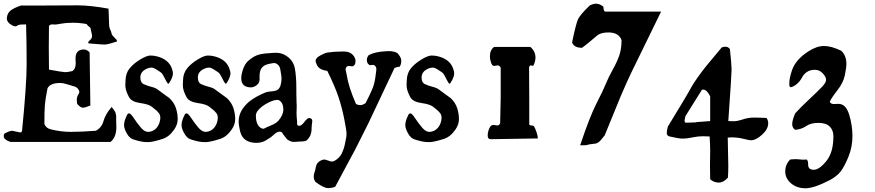

<svg xmlns="http://www.w3.org/2000/svg" viewBox="-20 -757 4667 1024"><path d="M382.8 -445.3Q382.8 -493.2 427.7 -493.2Q443.4 -493.2 458 -477.5Q458 -425.8 461.9 -194.3Q433.6 -182.6 421.4 -182.6Q409.2 -182.6 391.6 -203.1Q389.6 -210.9 389.6 -225.1Q389.6 -239.3 396.5 -251Q403.3 -262.7 403.3 -266.1Q403.3 -269.5 399.9 -276.9Q396.5 -284.2 390.6 -288.6Q384.8 -293 381.3 -294.4Q377.9 -295.9 366.7 -298.8Q355.5 -301.8 335.9 -308.1Q316.4 -314.5 300.8 -314.5Q248 -314.5 233.4 -286.1Q221.7 -227.5 219.2 -195.3Q216.8 -163.1 216.8 -94.7Q226.6 -73.2 250 -67.4Q304.7 -53.7 356.9 -53.7Q409.2 -53.7 491.2 -59.6Q522.5 -76.2 532.2 -111.8Q542 -147.5 575.2 -186.5Q593.8 -165 596.7 -153.3L599.6 -138.7Q599.6 -136.7 599.6 -127V-114.3Q600.6 -101.6 600.6 -79.1Q600.6 -24.4 569.3 0H36.1Q0 -11.7 0 -30.3Q0 -43 6.3 -45.9Q12.7 -48.8 14.2 -49.8Q15.6 -50.8 19.5 -52.2Q23.4 -53.7 24.9 -54.7Q26.4 -55.7 30.8 -56.6Q35.2 -57.6 37.1 -58.6Q39.1 -59.6 44.9 -59.6L86.9 -50.8Q96.7 -50.8 97.7 -60.5Q122.1 -304.7 122.1 -415Q122.1 -525.4 119.1 -627Q84 -627 77.1 -623Q70.3 -619.1 67.4 -617.7Q64.5 -616.2 61.5 -616.2Q58.6 -616.2 49.8 -619.1Q16.6 -635.7 16.6 -658.2V-661.1Q18.6 -687.5 37.6 -701.7Q56.6 -715.8 91.8 -727.5H189.5L395.5 -728.5Q460 -728.5 558.6 -710.9Q559.6 -694.3 560.1 -677.7Q560.5 -661.1 561 -652.8Q561.5 -644.5 561.5 -635.7Q561.5 -627 562 -622.6Q562.5 -618.2 563 -614.3Q563.5 -610.4 564.9 -606.4Q566.4 -602.5 567.9 -599.1Q569.3 -595.7 572.3 -588.9L576.2 -574.2Q579.1 -567.4 591.3 -555.7Q603.5 -543.9 603.5 -541V-537.1L602.5 -535.2Q554.7 -519.5 538.6 -519.5Q522.5 -519.5 503.9 -521.5Q485.4 -523.4 453.1 -525.4Q450.2 -529.3 450.2 -531.7Q450.2 -534.2 460.4 -543.5Q470.7 -552.7 470.7 -563.5Q470.7 -574.2 466.8 -587.9L462.9 -606.4Q461.9 -610.4 455.6 -614.3Q449.2 -618.2 441.4 -628.9Q404.3 -635.7 368.7 -635.7Q333 -635.7 306.6 -630.9Q280.3 -626 274.4 -626L259.8 -627Q248 -627 241.2 -619.1Q240.2 -574.2 240.2 -507.8Q240.2 -441.4 241.2 -385.7Q315.4 -372.1 327.6 -372.1Q339.8 -372.1 366.2 -377.9Q383.8 -389.6 383.8 -418.9Z M657.2 -142.6Q661.1 -152.3 668.9 -152.3Q676.8 -152.3 692.9 -127.9Q709 -103.5 729.5 -78.6Q750 -53.7 769.5 -53.7H773.4Q800.8 -56.6 816.9 -77.1Q833 -97.7 835 -126V-127.9Q835 -144.5 827.1 -153.8Q819.3 -163.1 816.4 -166Q813.5 -168.9 802.7 -177.2Q792 -185.5 790 -187.5Q773.4 -201.2 727.5 -207.5Q681.6 -213.9 668 -239.3Q648.4 -275.4 648.4 -301.8Q648.4 -305.7 648.9 -314Q649.4 -322.3 649.4 -328.1Q650.4 -367.2 671.9 -393.1Q693.4 -418.9 728 -439.9Q762.7 -460.9 781.7 -460.9Q800.8 -460.9 818.4 -456.1Q877.9 -440.4 895.5 -394.5Q902.3 -377.9 902.3 -364.7Q902.3 -351.6 892.1 -331.1Q881.8 -310.5 877.9 -310.5Q874 -310.5 867.2 -323.2Q846.7 -365.2 838.9 -370.1Q831.1 -375 822.8 -380.9Q814.5 -386.7 810.5 -388.7Q796.9 -396.5 790 -396.5Q783.2 -396.5 773.4 -394.5Q728.5 -379.9 728.5 -343.8Q728.5 -316.4 746.6 -308.1Q764.6 -299.8 787.6 -293.9Q810.5 -288.1 821.3 -279.3Q832 -270.5 853 -255.9Q874 -241.2 882.8 -234.4Q908.2 -210.9 918 -181.2Q927.7 -151.4 927.7 -122.1Q927.7 -92.8 909.2 -66.4Q881.8 -26.4 845.7 -15.6Q793 1 770 1Q747.1 1 734.4 -2L716.8 -5.9Q710 -7.8 708.5 -8.3Q707 -8.8 701.7 -10.3Q696.3 -11.7 690.4 -13.7Q684.6 -15.6 682.6 -17.1Q680.7 -18.6 677.2 -20.5Q673.8 -22.5 671.9 -25.4Q666 -30.3 662.1 -36.1Q641.6 -67.4 641.6 -89.8Q641.6 -112.3 657.2 -142.6Z M963.9 -142.6Q967.8 -152.3 975.6 -152.3Q983.4 -152.3 999.5 -127.9Q1015.6 -103.5 1036.1 -78.6Q1056.6 -53.7 1076.2 -53.7H1080.1Q1107.4 -56.6 1123.5 -77.1Q1139.6 -97.7 1141.6 -126V-127.9Q1141.6 -144.5 1133.8 -153.8Q1126 -163.1 1123 -166Q1120.1 -168.9 1109.4 -177.2Q1098.6 -185.5 1096.7 -187.5Q1080.1 -201.2 1034.2 -207.5Q988.3 -213.9 974.6 -239.3Q955.1 -275.4 955.1 -301.8Q955.1 -305.7 955.6 -314Q956.1 -322.3 956.1 -328.1Q957 -367.2 978.5 -393.1Q1000 -418.9 1034.7 -439.9Q1069.3 -460.9 1088.4 -460.9Q1107.4 -460.9 1125 -456.1Q1184.6 -440.4 1202.1 -394.5Q1209 -377.9 1209 -364.7Q1209 -351.6 1198.7 -331.1Q1188.5 -310.5 1184.6 -310.5Q1180.7 -310.5 1173.8 -323.2Q1153.3 -365.2 1145.5 -370.1Q1137.7 -375 1129.4 -380.9Q1121.1 -386.7 1117.2 -388.7Q1103.5 -396.5 1096.7 -396.5Q1089.8 -396.5 1080.1 -394.5Q1035.2 -379.9 1035.2 -343.8Q1035.2 -316.4 1053.2 -308.1Q1071.3 -299.8 1094.2 -293.9Q1117.2 -288.1 1127.9 -279.3Q1138.7 -270.5 1159.7 -255.9Q1180.7 -241.2 1189.5 -234.4Q1214.8 -210.9 1224.6 -181.2Q1234.4 -151.4 1234.4 -122.1Q1234.4 -92.8 1215.8 -66.4Q1188.5 -26.4 1152.3 -15.6Q1099.6 1 1076.7 1Q1053.7 1 1041 -2L1023.4 -5.9Q1016.6 -7.8 1015.1 -8.3Q1013.7 -8.8 1008.3 -10.3Q1002.9 -11.7 997.1 -13.7Q991.2 -15.6 989.3 -17.1Q987.3 -18.6 983.9 -20.5Q980.5 -22.5 978.5 -25.4Q972.7 -30.3 968.8 -36.1Q948.2 -67.4 948.2 -89.8Q948.2 -112.3 963.9 -142.6Z M1595.7 -2.9 1576.2 -2Q1558.6 0 1547.4 0Q1536.1 0 1525.4 -5.4Q1514.6 -10.7 1510.7 -14.6Q1506.8 -18.6 1502.9 -24.4Q1499 -30.3 1495.6 -33.7Q1492.2 -37.1 1489.3 -43Q1482.4 -54.7 1474.6 -54.7H1470.7Q1458 -54.7 1441.9 -40Q1425.8 -25.4 1419.9 -22Q1414.1 -18.6 1406.2 -13.7Q1381.8 4.9 1347.7 4.9Q1313.5 4.9 1291 -9.8Q1268.6 -24.4 1260.7 -56.2Q1252.9 -87.9 1252.9 -109.4Q1252.9 -167 1308.6 -214.8Q1342.8 -242.2 1397.5 -264.6Q1407.2 -268.6 1430.2 -270Q1453.1 -271.5 1463.4 -280.3Q1473.6 -289.1 1477.5 -306.6Q1481.4 -324.2 1481.4 -335.9Q1481.4 -347.7 1479.5 -358.4Q1477.5 -369.1 1476.6 -377Q1475.6 -384.8 1474.6 -388.7Q1473.6 -392.6 1471.7 -398.4Q1467.8 -408.2 1459 -414.6Q1450.2 -420.9 1442.9 -420.9Q1435.5 -420.9 1411.6 -415.5Q1387.7 -410.2 1376 -395Q1364.3 -379.9 1364.3 -349.6V-331.1Q1363.3 -313.5 1348.1 -302.2Q1333 -291 1318.4 -291Q1266.6 -291 1266.6 -340.8Q1266.6 -349.6 1267.6 -353.5Q1277.3 -410.2 1306.2 -434.6Q1335 -459 1361.3 -465.8Q1387.7 -472.7 1431.6 -474.6L1452.1 -475.6Q1483.4 -475.6 1508.8 -458Q1544.9 -433.6 1552.7 -391.6Q1560.5 -349.6 1560.5 -283.2V-257.8L1561.5 -214.8L1562.5 -193.4L1561.5 -153.3Q1561.5 -134.8 1564.5 -109.4V-96.7Q1564.5 -85.9 1576.2 -85.9Q1587.9 -85.9 1603.5 -106.9Q1619.1 -127.9 1629.9 -127.9Q1630.9 -127.9 1638.2 -125Q1645.5 -122.1 1645.5 -110.4L1642.6 -86.9L1641.6 -67.4Q1641.6 -56.6 1640.1 -52.2Q1638.7 -47.9 1637.7 -43Q1636.7 -38.1 1635.3 -34.7Q1633.8 -31.2 1630.9 -27.3Q1618.2 -6.8 1608.4 -4.9Q1598.6 -2.9 1595.7 -2.9ZM1491.2 -173.8 1490.2 -183.6Q1488.3 -210.9 1467.8 -222.7Q1460 -226.6 1439.9 -221.2Q1419.9 -215.8 1392.6 -199.2Q1344.7 -168 1344.7 -140.6Q1344.7 -85.9 1376 -72.3Q1379.9 -70.3 1383.8 -70.3Q1387.7 -70.3 1397.5 -75.7Q1407.2 -81.1 1411.1 -82L1424.8 -87.9Q1452.1 -98.6 1464.8 -113.3Q1491.2 -143.6 1491.2 -173.8Z M2035.2 -483.4 2054.7 -484.4Q2082 -484.4 2099.6 -473.6Q2120.1 -451.2 2120.1 -434.6Q2120.1 -418 2116.2 -410.2Q2112.3 -402.3 2112.3 -401.9Q2112.3 -401.4 2110.4 -400.9Q2108.4 -400.4 2106.9 -400.9Q2105.5 -401.4 2098.6 -399.4L2084 -394.5L1942.4 -94.7L1874 41L1767.6 239.3Q1750 246.1 1728.5 246.1Q1707 246.1 1662.1 212.9Q1653.3 200.2 1653.3 185.5Q1653.3 170.9 1662.1 146.5Q1665 124 1672.4 114.3Q1679.7 104.5 1690.9 99.1Q1702.1 93.8 1709 93.8Q1715.8 93.8 1729.5 99.1Q1743.2 104.5 1750 104.5Q1756.8 104.5 1762.7 101.6Q1791 85.9 1802.7 61.5Q1814.5 37.1 1819.3 12.2Q1824.2 -12.7 1826.2 -22Q1828.1 -31.2 1828.1 -45.9Q1828.1 -60.5 1815.9 -122.6Q1803.7 -184.6 1784.7 -241.2Q1765.6 -297.9 1725.6 -378.9Q1700.2 -382.8 1688 -390.6Q1675.8 -398.4 1669.4 -412.1Q1663.1 -425.8 1663.1 -433.1Q1663.1 -440.4 1673.8 -452.1L1691.4 -462.9Q1714.8 -475.6 1728.5 -477.1Q1742.2 -478.5 1744.1 -478.5Q1750 -480.5 1775.4 -481.4Q1800.8 -482.4 1812.5 -482.4Q1844.7 -482.4 1860.4 -465.8Q1876 -449.2 1876 -432.6Q1876 -416 1870.1 -409.7Q1864.3 -403.3 1858.4 -403.3L1838.9 -405.3Q1833 -405.3 1828.1 -399.9Q1823.2 -394.5 1823.2 -386.7L1829.1 -357.4Q1838.9 -293 1878.9 -202.1Q1889.6 -196.3 1901.9 -196.3Q1914.1 -196.3 1929.7 -207Q1958 -261.7 1968.8 -290Q1979.5 -318.4 1984.4 -363.3L1987.3 -386.7Q1987.3 -398.4 1981.4 -404.8Q1975.6 -411.1 1969.7 -411.1L1955.1 -409.2Q1949.2 -409.2 1942.9 -417Q1936.5 -424.8 1936.5 -437.5Q1936.5 -450.2 1946.3 -462.9Q1979.5 -480.5 2035.2 -483.4Z M2157.2 -142.6Q2161.1 -152.3 2168.9 -152.3Q2176.8 -152.3 2192.9 -127.9Q2209 -103.5 2229.5 -78.6Q2250 -53.7 2269.5 -53.7H2273.4Q2300.8 -56.6 2316.9 -77.1Q2333 -97.7 2335 -126V-127.9Q2335 -144.5 2327.1 -153.8Q2319.3 -163.1 2316.4 -166Q2313.5 -168.9 2302.7 -177.2Q2292 -185.5 2290 -187.5Q2273.4 -201.2 2227.5 -207.5Q2181.6 -213.9 2168 -239.3Q2148.4 -275.4 2148.4 -301.8Q2148.4 -305.7 2148.9 -314Q2149.4 -322.3 2149.4 -328.1Q2150.4 -367.2 2171.9 -393.1Q2193.4 -418.9 2228 -439.9Q2262.7 -460.9 2281.7 -460.9Q2300.8 -460.9 2318.4 -456.1Q2377.9 -440.4 2395.5 -394.5Q2402.3 -377.9 2402.3 -364.7Q2402.3 -351.6 2392.1 -331.1Q2381.8 -310.5 2377.9 -310.5Q2374 -310.5 2367.2 -323.2Q2346.7 -365.2 2338.9 -370.1Q2331.1 -375 2322.8 -380.9Q2314.5 -386.7 2310.5 -388.7Q2296.9 -396.5 2290 -396.5Q2283.2 -396.5 2273.4 -394.5Q2228.5 -379.9 2228.5 -343.8Q2228.5 -316.4 2246.6 -308.1Q2264.6 -299.8 2287.6 -293.9Q2310.5 -288.1 2321.3 -279.3Q2332 -270.5 2353 -255.9Q2374 -241.2 2382.8 -234.4Q2408.2 -210.9 2418 -181.2Q2427.7 -151.4 2427.7 -122.1Q2427.7 -92.8 2409.2 -66.4Q2381.8 -26.4 2345.7 -15.6Q2293 1 2270 1Q2247.1 1 2234.4 -2L2216.8 -5.9Q2210 -7.8 2208.5 -8.3Q2207 -8.8 2201.7 -10.3Q2196.3 -11.7 2190.4 -13.7Q2184.6 -15.6 2182.6 -17.1Q2180.7 -18.6 2177.2 -20.5Q2173.8 -22.5 2171.9 -25.4Q2166 -30.3 2162.1 -36.1Q2141.6 -67.4 2141.6 -89.8Q2141.6 -112.3 2157.2 -142.6Z M2633.8 -408.2 2615.2 -405.3Q2604.5 -405.3 2598.6 -423.8Q2592.8 -442.4 2592.8 -456.1Q2592.8 -490.2 2615.2 -506.8H2808.6Q2835.9 -483.4 2835.9 -449.2Q2835.9 -431.6 2826.2 -410.2Q2823.2 -404.3 2818.4 -406.2Q2803.7 -414.1 2801.8 -394.5L2802.7 -220.7V-93.8Q2804.7 -87.9 2813.5 -87.9Q2822.3 -87.9 2826.2 -85Q2834 -75.2 2841.3 -52.7Q2848.6 -30.3 2848.6 -18.6Q2637.7 -14.6 2596.7 -14.6Q2581.1 -14.6 2581.1 -33.7Q2581.1 -52.7 2589.4 -71.8Q2597.7 -90.8 2610.4 -90.8L2631.8 -87.9Q2642.6 -87.9 2647.5 -99.6Q2650.4 -225.6 2650.4 -238.3V-395.5Q2644.5 -408.2 2633.8 -408.2Z M3074.2 17.6Q3125 -134.8 3161.1 -205.1Q3197.3 -275.4 3210.9 -309.6Q3224.6 -343.8 3248 -385.7Q3271.5 -427.7 3283.2 -462.4Q3294.9 -497.1 3294.9 -543Q3280.3 -584 3224.6 -584Q3182.6 -584 3162.1 -565.4L3130.9 -539.1Q3108.4 -519.5 3084 -502Q3041 -502 3031.2 -531.2Q3051.8 -630.9 3063 -654.8Q3074.2 -678.7 3125 -727.5Q3142.6 -737.3 3159.7 -737.3Q3176.8 -737.3 3195.3 -723.6Q3199.2 -720.7 3199.2 -710.4Q3199.2 -700.2 3207 -695.3H3505.9L3343.8 -363.3Q3325.2 -324.2 3291 -245.1L3205.1 -35.2Q3201.2 -31.2 3191.4 -18.6Q3172.9 6.8 3155.8 8.8Q3138.7 10.7 3128.4 12.2Q3118.2 13.7 3116.2 14.6Q3110.4 17.6 3099.6 17.6Z M3766.6 126 3767.6 45.9Q3767.6 18.6 3764.6 -29.3Q3752 -30.3 3727.1 -30.3Q3702.1 -30.3 3671.9 -23.9Q3641.6 -17.6 3621.6 -17.6Q3601.6 -17.6 3550.8 -29.3Q3536.1 -33.2 3536.1 -47.9Q3536.1 -62.5 3542 -82L3623 -215.8Q3660.2 -278.3 3668 -293.5Q3675.8 -308.6 3700.7 -343.8Q3725.6 -378.9 3746.1 -404.3L3829.1 -503.9Q3836.9 -507.8 3850.1 -507.8Q3863.3 -507.8 3873 -495.1Q3881.8 -410.2 3881.8 -385.3Q3881.8 -360.4 3864.3 -111.3Q3873 -110.4 3892.6 -110.4Q3912.1 -110.4 3941.4 -120.1Q3970.7 -129.9 4000 -129.9Q4029.3 -129.9 4068.4 -127.9Q4077.1 -114.3 4077.1 -99.6Q4077.1 -68.4 4044.4 -38.6Q4011.7 -8.8 3984.4 -8.8Q3976.6 -8.8 3945.3 -16.6Q3914.1 -24.4 3880.9 -24.4L3861.3 -23.4L3864.3 127.9Q3864.3 159.2 3862.3 190.4Q3838.9 216.8 3813.5 216.8Q3788.1 216.8 3767.6 199.2Q3766.6 168.9 3766.6 126ZM3729.5 -279.3 3723.6 -278.3 3635.7 -137.7Q3630.9 -118.2 3630.9 -112.8Q3630.9 -107.4 3635.7 -102.5L3698.2 -104.5Q3690.4 -104.5 3690.4 -105.5Q3706.1 -107.4 3767.6 -111.3V-243.2Q3750 -279.3 3729.5 -279.3Z M4290 118.2V121.1Q4290 148.4 4319.8 148.4Q4349.6 148.4 4386.7 102.5Q4424.8 56.6 4424.8 -30.3Q4424.8 -62.5 4405.3 -82Q4385.7 -101.6 4344.7 -101.6Q4303.7 -101.6 4279.3 -84.5Q4254.9 -67.4 4220.7 -64.5Q4205.1 -75.2 4205.1 -95.2Q4205.1 -115.2 4220.7 -152.3Q4252 -186.5 4296.9 -228.5Q4341.8 -270.5 4363.8 -293.5Q4385.7 -316.4 4385.7 -331.5Q4385.7 -346.7 4368.2 -365.7Q4350.6 -384.8 4325.7 -384.8Q4300.8 -384.8 4284.2 -373.5Q4267.6 -362.3 4259.8 -347.7Q4238.3 -306.6 4203.1 -293Q4200.2 -292 4198.2 -292Q4189.5 -292 4189.5 -308.1Q4189.5 -324.2 4192.4 -340.3Q4195.3 -356.4 4204.1 -382.8Q4223.6 -439.5 4292 -483.4Q4335.9 -511.7 4375 -511.7Q4414.1 -511.7 4466.8 -486.3Q4494.1 -460 4494.1 -417Q4494.1 -395.5 4485.8 -355.5Q4477.5 -315.4 4445.3 -274.4Q4413.1 -233.4 4405.3 -213.9Q4411.1 -202.1 4427.7 -202.1L4452.1 -203.1Q4491.2 -203.1 4508.8 -146Q4526.4 -88.9 4526.4 -31.2Q4526.4 26.4 4505.4 78.1Q4484.4 129.9 4464.4 156.2Q4444.3 182.6 4408.2 202.1Q4322.3 247.1 4275.9 247.1Q4229.5 247.1 4198.7 220.7Q4168 194.3 4168 157.2Q4168 120.1 4194.3 93.8Q4210.9 91.8 4227.5 91.8L4261.7 94.7L4282.2 93.8Q4290 99.6 4290 118.2Z"/></svg>

Font: Essays1743
Style: Medium
Weight: 500
Designer: Based on the typeface in a 1743 English translation of the essays of Montaigne.  PostScript/TrueType font designed by Jo
Version: Version 002.100